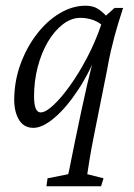

<svg xmlns="http://www.w3.org/2000/svg" viewBox="-20 -445 476 680"><path d="M416 -417Q407.2 -389.6 399.9 -366.2Q392.6 -342.8 386.2 -318.8Q379.9 -294.9 373 -266.1Q366.2 -237.3 359.4 -198.2L314.5 26.4Q301.8 89.8 296.4 124.5Q291 159.2 289.1 171.9L346.7 186.5L337.9 214.8H144.5L148.4 186.5L221.7 171.9Q226.6 151.4 232.4 120.6Q238.3 89.8 245.1 57.6L267.6 -49.8Q276.4 -90.8 288.1 -142.6Q299.8 -194.3 322.3 -277.3H332Q299.8 -192.4 257.8 -128.4Q215.8 -64.5 173.3 -28.3Q130.9 7.8 98.6 7.8Q65.4 7.8 48.3 -19Q31.2 -45.9 30.3 -88.9Q30.3 -156.2 52.2 -216.8Q74.2 -277.3 110.4 -324.2Q146.5 -371.1 191.4 -397.9Q236.3 -424.8 283.2 -424.8Q310.5 -424.8 328.6 -412.6Q346.7 -400.4 365.2 -378.9L349.6 -347.7Q334 -365.2 311.5 -373.5Q289.1 -381.8 264.6 -381.8Q232.4 -381.8 202.6 -358.9Q172.9 -335.9 149.9 -297.4Q127 -258.8 113.8 -208.5Q100.6 -158.2 100.6 -103.5Q100.6 -75.2 106.4 -61Q112.3 -46.9 124 -46.9Q141.6 -46.9 168.9 -72.3Q196.3 -97.7 227.5 -141.1Q258.8 -184.6 288.6 -241.2Q318.4 -297.9 339.8 -361.3L347.7 -382.8L385.7 -417Z"/></svg>

Font: Crimson Pro Light
Style: Italic
Weight: 300
Italic angle: -12°
Designer: Jacques Le Bailly
Foundry: Baron von Fonthausen
Version: Version 1.003